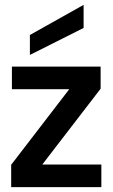

<svg xmlns="http://www.w3.org/2000/svg" viewBox="-20 -770 466 790"><path d="M26 0V-92L265 -403H29V-496H394V-405L154 -93H397V0ZM103 -544V-626L324 -750V-655Z"/></svg>

Font: Rethink Sans SemiBold
Style: Regular
Weight: 600
Designer: The Rethink Sans project authors (Hans Thiessen). DM Sans designed by Colophon Foundry.
Foundry: Rethink Communications LLC
Version: Version 1.001